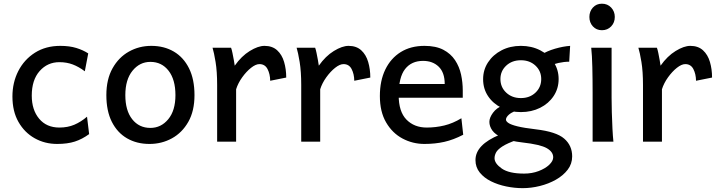

<svg xmlns="http://www.w3.org/2000/svg" viewBox="-20 -751 3800 1018"><path d="M452.6 -40Q416 -13.2 377 -0.5Q337.9 12.2 283.2 12.2Q217.3 12.2 163.6 -18.1Q109.9 -48.3 77.9 -104.5Q45.9 -160.6 45.9 -239.3Q45.9 -313.5 77.1 -374.5Q108.4 -435.5 165.5 -471.7Q222.7 -507.8 299.8 -507.8Q348.6 -507.8 384.8 -496.6Q420.9 -485.4 447.8 -467.8L429.7 -373Q397.9 -397 365.7 -409.2Q333.5 -421.4 294.9 -421.4Q231.9 -421.4 190.2 -374.3Q148.4 -327.1 148.4 -244.1Q148.4 -168.5 187.5 -121.6Q226.6 -74.7 294.9 -74.7Q338.9 -74.7 374.3 -89.8Q409.7 -105 441.4 -132.3Z M543.9 -246.6Q543.9 -330.6 576.7 -388.9Q609.4 -447.3 663.6 -477.5Q717.8 -507.8 782.2 -507.8Q850.1 -507.8 901.6 -477.5Q953.1 -447.3 982.2 -388.9Q1011.2 -330.6 1011.2 -246.6Q1011.2 -162.6 978.5 -105Q945.8 -47.4 891.6 -17.6Q837.4 12.2 772.5 12.2Q705.1 12.2 653.6 -17.6Q602.1 -47.4 573 -105Q543.9 -162.6 543.9 -246.6ZM644.5 -246.6Q644.5 -165 680.9 -118.9Q717.3 -72.8 777.3 -72.8Q834 -72.8 872.1 -118.9Q910.2 -165 910.2 -246.6Q910.2 -329.1 873.8 -376Q837.4 -422.9 777.3 -422.9Q720.7 -422.9 682.6 -376Q644.5 -329.1 644.5 -246.6Z M1231.9 0H1131.3V-300.3Q1131.3 -372.1 1123 -422.4Q1114.7 -472.7 1106.9 -498H1205.1Q1209 -487.8 1212.6 -469.7Q1216.3 -451.7 1219.7 -433.1Q1223.1 -414.6 1224.6 -402.8Q1260.3 -453.6 1304.4 -480.7Q1348.6 -507.8 1382.3 -507.8Q1423.8 -507.8 1449.5 -484.4Q1475.1 -460.9 1486.3 -422.6Q1497.6 -384.3 1497.6 -339.8L1412.6 -322.8Q1412.1 -358.9 1398.4 -385Q1384.8 -411.1 1355.5 -411.1Q1335.9 -411.1 1311 -391.4Q1286.1 -371.6 1264.2 -341.1Q1242.2 -310.5 1231.9 -277.8Z M1677.7 0H1577.1V-300.3Q1577.1 -372.1 1568.8 -422.4Q1560.5 -472.7 1552.7 -498H1650.9Q1654.8 -487.8 1658.4 -469.7Q1662.1 -451.7 1665.5 -433.1Q1668.9 -414.6 1670.4 -402.8Q1706.1 -453.6 1750.2 -480.7Q1794.4 -507.8 1828.1 -507.8Q1869.6 -507.8 1895.3 -484.4Q1920.9 -460.9 1932.1 -422.6Q1943.4 -384.3 1943.4 -339.8L1858.4 -322.8Q1857.9 -358.9 1844.2 -385Q1830.6 -411.1 1801.3 -411.1Q1781.7 -411.1 1756.8 -391.4Q1731.9 -371.6 1710 -341.1Q1688 -310.5 1677.7 -277.8Z M2433.6 -232.9H2067.4V-305.7H2337.9Q2337.9 -366.2 2306.2 -397.2Q2274.4 -428.2 2223.1 -428.2Q2161.6 -428.2 2127.7 -384.8Q2093.8 -341.3 2093.8 -246.6Q2093.8 -159.2 2135 -116.9Q2176.3 -74.7 2242.7 -74.7Q2290 -74.7 2335.7 -85.7Q2381.3 -96.7 2426.3 -124L2436 -36.6Q2384.3 -9.8 2335.7 1.2Q2287.1 12.2 2230.5 12.2Q2168 12.2 2114 -16.6Q2060.1 -45.4 2027.1 -102.1Q1994.1 -158.7 1994.1 -241.7Q1994.1 -322.8 2022.9 -382.3Q2051.8 -441.9 2104.7 -474.9Q2157.7 -507.8 2230.5 -507.8Q2291 -507.8 2330.6 -487.1Q2370.1 -466.3 2392.8 -431.9Q2415.5 -397.5 2424.6 -355.7Q2433.6 -314 2433.6 -271.5Q2433.6 -265.1 2433.6 -252.4Q2433.6 -239.7 2433.6 -232.9Z M2647.9 -192.9 2738.3 -170.9Q2695.8 -158.7 2679.2 -144Q2662.6 -129.4 2662.6 -116.7Q2662.6 -107.9 2675.8 -98.9Q2689 -89.8 2723.1 -81.3Q2757.3 -72.8 2820.3 -65.4Q2929.2 -52.7 2971.4 -16.1Q3013.7 20.5 3013.7 78.1Q3013.7 117.7 2990 148.7Q2966.3 179.7 2927.5 201.7Q2888.7 223.6 2842.5 235.1Q2796.4 246.6 2751.5 246.6Q2708 246.6 2664.1 237.5Q2620.1 228.5 2583.3 210.2Q2546.4 191.9 2523.7 163.8Q2501 135.7 2501 97.7Q2501 16.1 2629.4 -36.6Q2648.9 -34.2 2669.9 -29.8Q2690.9 -25.4 2705.8 -20.3Q2720.7 -15.1 2722.2 -9.8Q2668.9 8.8 2643.3 25.6Q2617.7 42.5 2609.9 57.9Q2602.1 73.2 2602.1 87.9Q2602.1 115.7 2640.4 142.6Q2678.7 169.4 2758.8 169.4Q2800.8 169.4 2835.9 156Q2871.1 142.6 2892.1 122.6Q2913.1 102.5 2913.1 83Q2913.1 54.2 2879.2 34.7Q2845.2 15.1 2750.5 4.4Q2682.6 -3.4 2644.3 -20.3Q2606 -37.1 2590.3 -59.3Q2574.7 -81.5 2574.7 -105Q2574.7 -127 2593.8 -153.1Q2612.8 -179.2 2647.9 -192.9ZM3002.9 -507.8 2998 -423.8Q2943.4 -423.8 2878.4 -397L2846.7 -459Q2878.9 -480 2922.6 -492.7Q2966.3 -505.4 3002.9 -507.8ZM2541.5 -331.1Q2541.5 -380.9 2567.9 -420.9Q2594.2 -460.9 2639.6 -484.4Q2685.1 -507.8 2741.7 -507.8Q2798.3 -507.8 2843.8 -484.6Q2889.2 -461.4 2915.5 -421.6Q2941.9 -381.8 2941.9 -332Q2941.9 -281.7 2915.5 -241.9Q2889.2 -202.1 2843.8 -179.4Q2798.3 -156.7 2741.7 -156.7Q2685.1 -156.7 2639.6 -179.2Q2594.2 -201.7 2567.9 -241Q2541.5 -280.3 2541.5 -331.1ZM2633.3 -332Q2633.3 -288.6 2664.1 -259.8Q2694.8 -231 2741.7 -231Q2788.6 -231 2819.1 -259.8Q2849.6 -288.6 2849.6 -332Q2849.6 -374.5 2819.1 -403.1Q2788.6 -431.6 2741.7 -431.6Q2694.8 -431.6 2664.1 -403.1Q2633.3 -374.5 2633.3 -332Z M3114.7 -498H3222.7Q3222.7 -430.2 3222.7 -359.4Q3222.7 -288.6 3222.7 -231.9Q3222.7 -200.7 3223.9 -156Q3225.1 -111.3 3227.3 -68.8Q3229.5 -26.4 3232.4 0H3122.1Q3122.1 -35.2 3122.1 -82.5Q3122.1 -129.9 3122.1 -177Q3122.1 -224.1 3122.1 -258.8Q3122.1 -330.1 3120.6 -394.8Q3119.1 -459.5 3114.7 -498ZM3105 -661.1Q3105 -690.4 3123.5 -710.9Q3142.1 -731.4 3171.4 -731.4Q3201.2 -731.4 3220.5 -710.9Q3239.7 -690.4 3239.7 -661.1Q3239.7 -631.3 3220.5 -611.1Q3201.2 -590.8 3171.4 -590.8Q3142.1 -590.8 3123.5 -611.1Q3105 -631.3 3105 -661.1Z M3489.7 0H3389.2V-300.3Q3389.2 -372.1 3380.9 -422.4Q3372.6 -472.7 3364.7 -498H3462.9Q3466.8 -487.8 3470.5 -469.7Q3474.1 -451.7 3477.5 -433.1Q3481 -414.6 3482.4 -402.8Q3518.1 -453.6 3562.3 -480.7Q3606.4 -507.8 3640.1 -507.8Q3681.6 -507.8 3707.3 -484.4Q3732.9 -460.9 3744.1 -422.6Q3755.4 -384.3 3755.4 -339.8L3670.4 -322.8Q3669.9 -358.9 3656.2 -385Q3642.6 -411.1 3613.3 -411.1Q3593.8 -411.1 3568.8 -391.4Q3543.9 -371.6 3522 -341.1Q3500 -310.5 3489.7 -277.8Z"/></svg>

Font: Kanchenjunga Medium
Style: Regular
Weight: 500
Version: Version 2.001